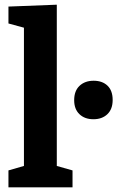

<svg xmlns="http://www.w3.org/2000/svg" viewBox="-20 -798 500 818"><path d="M222 -778V-91L289 -72V0H16V-72L82 -91V-680L16 -698V-770ZM296 -371Q296 -411 319 -432.5Q342 -454 379 -454Q416 -454 438 -433Q460 -412 460 -372Q460 -333 437.5 -311.5Q415 -290 378 -290Q341 -290 318.5 -311.5Q296 -333 296 -371Z"/></svg>

Font: Bitter Pro
Style: Bold
Weight: 700
Designer: Sol Matas, and Bitter project Authors
Foundry: Sol Matas
Version: Version 1.010